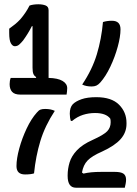

<svg xmlns="http://www.w3.org/2000/svg" viewBox="-20 -806 640 897"><path d="M364 -411Q411 -481 432.5 -552.5Q454 -624 461 -703Q479 -709 503 -709Q543 -709 543 -669Q543 -635 530 -587.5Q517 -540 495.5 -494.5Q474 -449 448 -420Q439 -410 430 -406Q421 -402 408 -402Q382 -402 364 -411ZM563 71H335Q296 71 296 16V13Q296 -17 305 -47Q314 -77 339.5 -104Q365 -131 412 -152Q465 -176 481 -193Q497 -210 497 -235Q497 -241 496.5 -245Q496 -249 495 -252Q475 -278 424 -278Q395 -278 368 -269.5Q341 -261 317 -241H311Q306 -256 306 -275Q306 -304 320 -319Q334 -333 361 -342.5Q388 -352 430 -352Q501 -352 536 -317Q571 -282 571 -232V-227Q571 -187 543.5 -156Q516 -125 457 -98Q409 -77 389 -56Q369 -35 363 0L370 5Q387 1 406.5 -1Q426 -3 455 -3H516Q545 -3 557 5.5Q569 14 569 34Q569 42 567 52.5Q565 63 563 71ZM236 -288Q190 -218 168.5 -147Q147 -76 139 4Q124 9 97 9Q57 9 57 -30Q57 -65 70 -112.5Q83 -160 104.5 -205.5Q126 -251 152 -280Q161 -291 169.5 -294Q178 -297 191 -297Q218 -297 236 -288ZM30 -442H148L149 -446Q140 -451 136 -460.5Q132 -470 132 -490V-684H129Q112 -650 88 -617Q79 -606 70 -598Q61 -590 49 -590Q39 -590 31 -603.5Q23 -617 23 -652V-672Q37 -682 50 -692.5Q63 -703 75 -716Q87 -730 98 -746Q109 -762 118 -780Q126 -783 137 -784.5Q148 -786 159 -786Q179 -786 193 -780.5Q207 -775 207 -758V-442Q250 -441 272 -428Q294 -415 294 -394Q294 -387 293 -378Q292 -369 291 -364H76Q48 -364 36.5 -377Q25 -390 25 -413Q25 -429 30 -442Z"/></svg>

Font: Recursive Sn Csl St
Style: Regular
Weight: 400
Version: Version 1.079;hotconv 1.0.112;makeotfexe 2.5.65598; ttfautoh